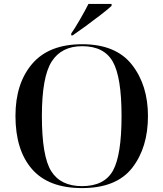

<svg xmlns="http://www.w3.org/2000/svg" viewBox="-20 -951 835 981"><path d="M399 10Q575 10 655.5 -93.5Q736 -197 736 -358Q736 -516 654 -620.5Q572 -725 400 -725Q230 -725 144.5 -625Q59 -525 59 -359Q59 -184 143.5 -87Q228 10 399 10ZM399 0Q290 0 242 -76Q194 -152 194 -358Q194 -558 244 -636.5Q294 -715 400 -715Q511 -715 556 -636.5Q601 -558 601 -358Q601 -158 557 -79Q513 0 399 0ZM344 -770H351Q379 -789 418.5 -818Q458 -847 494.5 -875Q531 -903 550 -921V-931H432Q415 -897 387.5 -849.5Q360 -802 344 -780Z"/></svg>

Font: Noto Serif Display Semi
Style: Regular
Weight: 600
Designer: Monotype Design Team
Foundry: Monotype Imaging Inc.
Version: Version 1.900